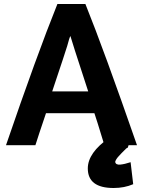

<svg xmlns="http://www.w3.org/2000/svg" viewBox="-20 -718 726 960"><path d="M665 8H502Q460 -130 452 -152H210Q170 -34 157 8H10Q164 -442 267 -698H407Q500 -467 665 8ZM421 -261 355 -464Q348 -484 341 -509Q334 -534 332 -538Q327 -530 316 -488Q310 -467 241 -261ZM548 222Q419 222 419 124Q419 46 526 -29H635L619 20Q617 21 613.5 23Q610 25 608 26Q610 26 612 24Q611 25 602.5 33Q594 41 588 47.5Q582 54 574 62.5Q566 71 561.5 78.5Q557 86 556 91Q558 107 581 105Q603 103 633 93L646 203Q602 222 548 222Z"/></svg>

Font: Repo
Style: Bold
Weight: 700
Designer: Stefan Peev
Foundry: Context Ltd
Version: Version 001.000